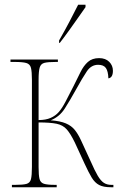

<svg xmlns="http://www.w3.org/2000/svg" viewBox="-20 -786 507 806"><path d="M228 -616Q251 -656 271 -694Q291 -732 308 -766H339V-756Q327 -739 308.5 -712.5Q290 -686 269.5 -657.5Q249 -629 231 -606H228ZM30 0V-10H44Q76 -10 91 -14Q106 -18 110 -34Q114 -50 114 -85V-451Q114 -485 110 -501Q106 -517 90.5 -521.5Q75 -526 40 -526H24V-536H223V-526H214Q181 -526 166 -522Q151 -518 146.5 -502Q142 -486 142 -451V-282Q172 -282 192.5 -291Q213 -300 227 -316Q241 -332 255.5 -360Q270 -388 289 -425Q305 -457 318 -483.5Q331 -510 349 -526Q367 -542 396 -542Q423 -542 438.5 -526.5Q454 -511 454 -489Q454 -460 435 -457Q434 -487 424.5 -500.5Q415 -514 392 -514Q363 -514 344.5 -486.5Q326 -459 299 -410Q274 -365 252 -330.5Q230 -296 193 -281Q233 -278 256.5 -268Q280 -258 294 -240.5Q308 -223 320 -197L361 -108Q378 -69 390.5 -48Q403 -27 416 -18.5Q429 -10 447 -10H456V0H445Q414 0 396 -9.5Q378 -19 365 -40.5Q352 -62 335 -99L294 -188Q276 -225 260 -243Q244 -261 217.5 -266.5Q191 -272 142 -272V-85Q142 -50 146 -34.5Q150 -19 164.5 -14.5Q179 -10 210 -10H218V0Z"/></svg>

Font: Noto Serif Display Condensed Thin
Style: Regular
Weight: 100
Width: 3
Designer: Monotype Design Team
Foundry: Monotype Imaging Inc.
Version: Version 2.009